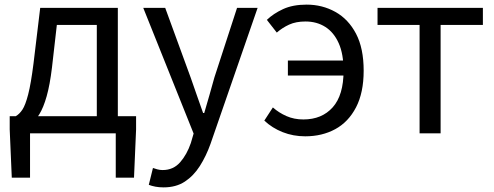

<svg xmlns="http://www.w3.org/2000/svg" viewBox="-20 -577 2139 831"><path d="M110 0V192H31L22 -17V-74H569V-17L560 192H481V0ZM399 -28V-469H226L205 -285Q196 -210 182 -160.5Q168 -111 150 -82Q132 -53 111.5 -39Q91 -25 70 -21L48 -74Q64 -83 77 -102.5Q90 -122 102 -168.5Q114 -215 125 -302L154 -543H490V-28Z M688 234Q669 234 653 231Q637 228 624 223L642 150Q650 153 661 156Q672 159 684 159Q730 159 759.5 125.5Q789 92 806 42L818 1L600 -543H695L805 -242Q818 -206 831.5 -166Q845 -126 859 -88H864Q875 -126 886.5 -165.5Q898 -205 908 -242L1006 -543H1095L891 46Q872 99 845 141.5Q818 184 780 209Q742 234 688 234Z M1301 13Q1249 13 1203.5 -5Q1158 -23 1124 -55L1161 -112Q1187 -89 1220 -74.5Q1253 -60 1293 -60Q1373 -60 1420 -112.5Q1467 -165 1467 -271Q1467 -343 1446 -390Q1425 -437 1388 -460.5Q1351 -484 1302 -484Q1261 -484 1231.5 -470.5Q1202 -457 1178 -436L1135 -491Q1163 -518 1205 -537.5Q1247 -557 1307 -557Q1375 -557 1431.5 -525.5Q1488 -494 1521 -431Q1554 -368 1554 -271Q1554 -176 1521 -112.5Q1488 -49 1431 -18Q1374 13 1301 13ZM1226 -250V-315H1512V-250Z M1796 0V-469H1614V-543H2070V-469H1887V0Z"/></svg>

Font: Noto Sans KR
Style: Regular
Weight: 400
Designer: Ryoko NISHIZUKA  (kana, bopomofo & ideographs); Paul D. Hunt (Latin, Greek & Cyrillic); Sandoll Communications , Soo-you
Foundry: Adobe
Version: Version 2.004-H2;hotconv 1.0.118;makeotfexe 2.5.65603